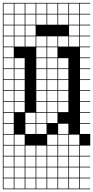

<svg xmlns="http://www.w3.org/2000/svg" viewBox="-20 -1025 655 1352"><path d="M0 307.7V-1004.8H615.4V-1000H543.3V-927.9H615.4V-923.1H543.3V-851H615.4V-846.2H543.3V-774H615.4V-769.2H543.3V-697.1H615.4V-692.3H543.3V-620.2H615.4V-615.4H543.3V-543.3H615.4V-538.5H543.3V-466.3H615.4V-461.5H543.3V-389.4H615.4V-384.6H543.3V-312.5H615.4V-307.7H543.3V-235.6H615.4V-230.8H543.3V-158.7H615.4V-153.8H543.3V-81.7H615.4V0H543.3V72.1H615.4V76.9H543.3V149H615.4V153.8H543.3V226H615.4V230.8H543.3V302.9H615.4V307.7ZM466.3 -927.9H538.5V-1000H466.3ZM389.4 -927.9H461.5V-1000H389.4ZM312.5 -927.9H384.6V-1000H312.5ZM235.6 -927.9H307.7V-1000H235.6ZM4.8 -927.9H76.9V-1000H4.8ZM158.7 -927.9H230.8V-1000H158.7ZM81.7 -927.9H153.8V-1000H81.7ZM466.3 -851H538.5V-923.1H466.3ZM389.4 -851H461.5V-923.1H389.4ZM312.5 -851H384.6V-923.1H312.5ZM235.6 -851H307.7V-923.1H235.6ZM4.8 -851H76.9V-923.1H4.8ZM158.7 -851H230.8V-923.1H158.7ZM81.7 -851H153.8V-923.1H81.7ZM466.3 -774H538.5V-846.2H466.3ZM4.8 -774H76.9V-846.2H4.8ZM158.7 -774H230.8V-846.2H158.7ZM81.7 -774H153.8V-846.2H81.7ZM466.3 -697.1H538.5V-769.2H466.3ZM389.4 -697.1H461.5V-769.2H389.4ZM312.5 -697.1H384.6V-769.2H312.5ZM235.6 -697.1H307.7V-769.2H235.6ZM4.8 -697.1H76.9V-769.2H4.8ZM158.7 -697.1H230.8V-769.2H158.7ZM81.7 -697.1H153.8V-769.2H81.7ZM76.9 -692.3H4.8V-620.2H76.9ZM312.5 -620.2H384.6V-692.3H312.5ZM235.6 -620.2H307.7V-692.3H235.6ZM81.7 -543.3H153.8V-615.4H81.7ZM389.4 -543.3H461.5V-615.4H389.4ZM312.5 -543.3H384.6V-615.4H312.5ZM4.8 -543.3H76.9V-615.4H4.8ZM235.6 -543.3H307.7V-615.4H235.6ZM389.4 -466.3H461.5V-538.5H389.4ZM312.5 -466.3H384.6V-538.5H312.5ZM4.8 -466.3H76.9V-538.5H4.8ZM81.7 -466.3H153.8V-538.5H81.7ZM235.6 -466.3H307.7V-538.5H235.6ZM81.7 -389.4H153.8V-461.5H81.7ZM389.4 -389.4H461.5V-461.5H389.4ZM312.5 -389.4H384.6V-461.5H312.5ZM4.8 -389.4H76.9V-461.5H4.8ZM235.6 -389.4H307.7V-461.5H235.6ZM81.7 -312.5H153.8V-384.6H81.7ZM389.4 -312.5H461.5V-384.6H389.4ZM4.8 -312.5H76.9V-384.6H4.8ZM312.5 -312.5H384.6V-384.6H312.5ZM235.6 -312.5H307.7V-384.6H235.6ZM81.7 -235.6H153.8V-307.7H81.7ZM389.4 -235.6H461.5V-307.7H389.4ZM4.8 -235.6H76.9V-307.7H4.8ZM312.5 -235.6H384.6V-307.7H312.5ZM235.6 -235.6H307.7V-307.7H235.6ZM235.6 -158.7H307.7V-230.8H235.6ZM312.5 -158.7H384.6V-230.8H312.5ZM4.8 -158.7H76.9V-230.8H4.8ZM158.7 -158.7H230.8V-230.8H158.7ZM4.8 -81.7H76.9V-153.8H4.8ZM389.4 -81.7H461.5V-153.8H389.4ZM235.6 -81.7H307.7V-153.8H235.6ZM158.7 -81.7H230.8V-153.8H158.7ZM312.5 -4.8H384.6V-76.9H312.5ZM466.3 -4.8H538.5V-76.9H466.3ZM4.8 -4.8H76.9V-76.9H4.8ZM81.7 -4.8H153.8V-76.9H81.7ZM389.4 -4.8H461.5V-76.9H389.4ZM235.6 72.1H307.7V0H235.6ZM81.7 72.1H153.8V0H81.7ZM312.5 72.1H384.6V0H312.5ZM158.7 72.1H230.8V0H158.7ZM4.8 72.1H76.9V0H4.8ZM466.3 72.1H538.5V0H466.3ZM389.4 72.1H461.5V0H389.4ZM389.4 149H461.5V76.9H389.4ZM81.7 149H153.8V76.9H81.7ZM158.7 149H230.8V76.9H158.7ZM312.5 149H384.6V76.9H312.5ZM466.3 149H538.5V76.9H466.3ZM235.6 149H307.7V76.9H235.6ZM4.8 149H76.9V76.9H4.8ZM81.7 226H153.8V153.8H81.7ZM389.4 226H461.5V153.8H389.4ZM235.6 226H307.7V153.8H235.6ZM158.7 226H230.8V153.8H158.7ZM312.5 226H384.6V153.8H312.5ZM466.3 226H538.5V153.8H466.3ZM4.8 226H76.9V153.8H4.8ZM81.7 302.9H153.8V230.8H81.7ZM235.6 302.9H307.7V230.8H235.6ZM389.4 302.9H461.5V230.8H389.4ZM158.7 302.9H230.8V230.8H158.7ZM312.5 302.9H384.6V230.8H312.5ZM466.3 302.9H538.5V230.8H466.3ZM4.8 302.9H76.9V230.8H4.8Z"/></svg>

Font: Jacquarda Bastarda 9 Charted
Style: Regular
Weight: 400
Designer: Sarah Cadigan-Fried
Version: Version 1.000; ttfautohint (v1.8.4.7-5d5b)